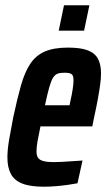

<svg xmlns="http://www.w3.org/2000/svg" viewBox="-20 -698 402 726"><path d="M146 8Q94 8 64 -4Q34 -16 21 -40.5Q8 -65 8 -103Q8 -132 14.5 -170Q21 -208 30 -254Q45 -324 59 -374Q73 -424 94 -456Q115 -488 149 -503Q183 -518 237 -518Q284 -518 311 -508Q338 -498 350 -476.5Q362 -455 362 -420Q362 -401 358.5 -376Q355 -351 349.5 -321Q344 -291 336 -255L329 -220H133Q126 -187 122 -164.5Q118 -142 118 -126Q118 -109 124.5 -100.5Q131 -92 146 -88.5Q161 -85 183 -85Q195 -85 214 -86Q233 -87 254 -88.5Q275 -90 292 -91L273 -5Q258 -2 236.5 1Q215 4 191.5 6Q168 8 146 8ZM150 -300H243L246 -315Q252 -341 255 -361.5Q258 -382 258 -394Q258 -407 254.5 -413Q251 -419 243.5 -421Q236 -423 224 -423Q208 -423 198 -419.5Q188 -416 180.5 -404Q173 -392 166 -367Q159 -342 150 -300ZM202 -582 222 -678H318L298 -582Z"/></svg>

Font: Saira ExtraCondensed
Style: Bold Italic
Weight: 700
Width: 2
Italic angle: -12°
Designer: Hector Gatti with collaboration of the Omnibus-Type team
Foundry: Omnibus-Type
Version: Version 1.101